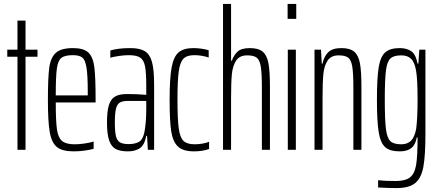

<svg xmlns="http://www.w3.org/2000/svg" viewBox="-20 -763 2236 978"><path d="M69 0V-474H17V-510H69V-658H110V-510H171V-474H110V0Z M467 -241H264Q264 -147 270 -104.5Q276 -62 296 -45Q316 -28 360 -28Q383 -28 410.5 -32Q438 -36 457 -42V-5Q440 0 411.5 4Q383 8 355 8Q297 8 270 -14Q243 -36 233.5 -89.5Q224 -143 224 -254Q224 -368 231 -419Q238 -470 264.5 -494Q291 -518 352 -518Q406 -518 430 -495.5Q454 -473 460.5 -421.5Q467 -370 467 -256ZM264 -277H427V-297Q427 -381 420.5 -419.5Q414 -458 399 -470Q384 -482 351 -482Q310 -482 292.5 -468Q275 -454 269.5 -413Q264 -372 264 -277Z M525 -139Q525 -196 534.5 -227Q544 -258 565.5 -271Q587 -284 627 -284Q675 -284 725 -280V-326Q725 -395 718.5 -426.5Q712 -458 693.5 -470Q675 -482 635 -482Q614 -482 586.5 -478Q559 -474 542 -469V-506Q584 -518 643 -518Q692 -518 717.5 -502.5Q743 -487 754 -448Q765 -409 765 -332V0H733L729 -71H725Q716 -23 691.5 -7.5Q667 8 632 8Q592 8 569.5 -4Q547 -16 536 -47.5Q525 -79 525 -139ZM715 -87Q725 -136 725 -209V-249H634Q605 -249 591 -241Q577 -233 571 -210Q565 -187 565 -139Q565 -93 570.5 -70Q576 -47 591 -38Q606 -29 635 -29Q667 -29 687 -40Q707 -51 715 -87Z M844 -254Q844 -363 854 -418.5Q864 -474 889.5 -496Q915 -518 965 -518Q984 -518 1006 -515Q1028 -512 1043 -507V-470Q1007 -482 970 -482Q932 -482 914.5 -464Q897 -446 890.5 -399.5Q884 -353 884 -256Q884 -155 890.5 -108.5Q897 -62 915 -45Q933 -28 972 -28Q991 -28 1011.5 -31.5Q1032 -35 1045 -41V-4Q1011 8 968 8Q912 8 886 -17Q860 -42 852 -95Q844 -148 844 -254Z M1116 -743H1157V-454H1161Q1171 -482 1190 -500Q1209 -518 1253 -518Q1297 -518 1318.5 -499.5Q1340 -481 1347.5 -440.5Q1355 -400 1355 -322V0H1314V-314Q1314 -389 1308.5 -423Q1303 -457 1288 -469Q1273 -481 1239 -481Q1200 -481 1182.5 -454Q1165 -427 1161 -384.5Q1157 -342 1157 -262V0H1116Z M1445 -667V-743H1489V-667ZM1446 0V-510H1487V0Z M1582 -510H1615L1619 -439H1623Q1630 -475 1651.5 -496.5Q1673 -518 1719 -518Q1763 -518 1784.5 -499.5Q1806 -481 1813.5 -440.5Q1821 -400 1821 -322V0H1780V-314Q1780 -389 1774.5 -423Q1769 -457 1754 -469Q1739 -481 1705 -481Q1666 -481 1648.5 -454Q1631 -427 1627 -384.5Q1623 -342 1623 -262V0H1582Z M1906 192V155Q1938 159 1995 159Q2045 159 2068.5 140.5Q2092 122 2099.5 77.5Q2107 33 2107 -60V-63H2103Q2096 -25 2075 -8.5Q2054 8 2016 8Q1966 8 1942 -13.5Q1918 -35 1909 -89.5Q1900 -144 1900 -255Q1900 -366 1909 -420.5Q1918 -475 1942.5 -496.5Q1967 -518 2016 -518Q2052 -518 2075 -502Q2098 -486 2107 -439H2111L2116 -510H2147V-82Q2147 30 2136.5 87Q2126 144 2095 169.5Q2064 195 2000 195Q1959 195 1906 192ZM2100 -107Q2107 -163 2107 -253Q2107 -357 2100 -399Q2093 -444 2075 -462.5Q2057 -481 2024 -481Q1986 -481 1969 -465.5Q1952 -450 1946 -404.5Q1940 -359 1940 -255Q1940 -151 1946 -105Q1952 -59 1969 -43.5Q1986 -28 2024 -28Q2056 -28 2074 -46.5Q2092 -65 2100 -107Z"/></svg>

Font: Saira Ultra Condensed ExLight
Style: Regular
Weight: 200
Width: 1
Designer: Hector Gatti with collaboration of the Omnibus-Type team
Foundry: Omnibus-Type
Version: Version 1.001; ttfautohint (v1.8)